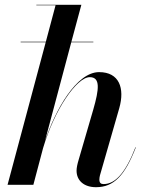

<svg xmlns="http://www.w3.org/2000/svg" viewBox="-20 -770 610 800"><path d="M368.5 -313 307.5 -103.5C302.5 -87 299 -70.5 299 -59C299 -17 330.5 10 380 10C454 10 500 -38 546 -156L544.5 -156.5C503 -50 460.5 -3 411.5 -3C400.5 -3 394 -8 394 -21.5C394 -26.5 395 -34 396.5 -39.5L477 -319.5C500.5 -402.5 477 -469.5 393 -469.5C298.5 -469.5 211 -312 167.5 -183L277 -594H369V-596H277.5L319 -750H131.5V-748H211.5L171 -596H66V-594H170.5L11.5 0H119L159.5 -153C206.5 -311.5 299 -448.5 354 -448.5C399 -448.5 393 -398 368.5 -313Z"/></svg>

Font: Bodoni* 96pt Medium
Style: Italic
Weight: 500
Italic angle: -13°
Version: Version 2.3